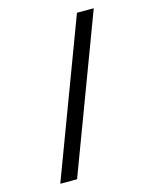

<svg xmlns="http://www.w3.org/2000/svg" viewBox="-130 -847 861 1072"><g transform="rotate(-15 300.0 -311.0)"><path d="M83 138 420 -760H517L180 138Z"/></g></svg>

Font: IBM Plaex Mono Medium
Style: Regular
Weight: 500
Designer: Mike Abbink, Paul van der Laan, Pieter van Rosmalen
Foundry: Bold Monday
Version: Version 2.003